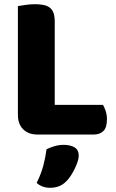

<svg xmlns="http://www.w3.org/2000/svg" viewBox="-20 -636 553 912"><path d="M158 3Q115 3 90 -22Q65 -47 65 -90V-607Q76 -609 100 -612.5Q124 -616 146 -616Q169 -616 186.5 -612.5Q204 -609 216 -600Q228 -591 234 -575Q240 -559 240 -533V-138H469Q476 -127 482 -108.5Q488 -90 488 -70Q488 -30 471 -13.5Q454 3 426 3ZM297 223Q280 241 260.5 248.5Q241 256 218 256Q180 256 154 233Q175 191 185.5 151.5Q196 112 201 73Q217 65 238.5 58.5Q260 52 282 52Q314 52 334 64Q354 76 354 104Q354 116 348.5 132.5Q343 149 335 165.5Q327 182 317 197.5Q307 213 297 223Z"/></svg>

Font: Baloo Da
Style: Regular
Weight: 400
Designer: Noopur Datye and Ek Type
Foundry: Ek Type
Version: Version 1.443;PS 1.000;hotconv 16.6.51;makeotf.lib2.5.65220;